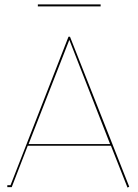

<svg xmlns="http://www.w3.org/2000/svg" viewBox="-20 -850 629 872"><path d="M437 -820.8H151.9V-830.1H437ZM294.9 -668.9 109.9 -195.8H480ZM483.9 -188H106L33.2 0H13.2V-8.8H27.8L291 -683.1H297.9L566.9 -2L559.1 2Z"/></svg>

Font: Rawengulk
Style: Ultralight
Weight: 200
Version: Version 0.92